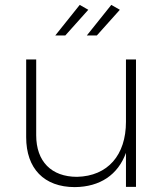

<svg xmlns="http://www.w3.org/2000/svg" viewBox="-20 -764 681 785"><path d="M341 -724 306 -744 206 -619H247ZM376 -619 470 -724 435 -744 335 -619ZM495 -521V-266C495 -130 421 -44 295 -41C190 -41 128 -104 128 -211V-521H87V-203C87 -75 160 1 286 1C389 0 462 -49 495 -139V0H536V-521Z"/></svg>

Font: Montserrat ExtraLight
Style: Regular
Weight: 250
Designer: Julieta Ulanovsky
Foundry: Julieta Ulanovsky
Version: Version 4.000